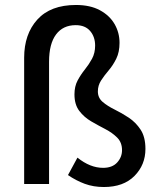

<svg xmlns="http://www.w3.org/2000/svg" viewBox="-20 -739 632 771"><path d="M397 12Q355 12 320 -1Q285 -14 253 -36L291 -106Q342 -65 394 -65Q431 -65 450.5 -86.5Q470 -108 470 -136Q470 -167 450.5 -186.5Q431 -206 403 -220.5Q375 -235 346.5 -251.5Q318 -268 298.5 -293.5Q279 -319 279 -360Q279 -392 291.5 -415.5Q304 -439 320.5 -459.5Q337 -480 349.5 -503Q362 -526 362 -556Q362 -591 342 -614.5Q322 -638 284 -638Q233 -638 205 -600.5Q177 -563 177 -491V0H77V-507Q77 -602 130 -660.5Q183 -719 285 -719Q342 -719 381 -698Q420 -677 440 -642.5Q460 -608 460 -567Q460 -530 447 -503.5Q434 -477 416.5 -456.5Q399 -436 386 -416Q373 -396 373 -372Q373 -346 392.5 -329.5Q412 -313 440.5 -299Q469 -285 497 -266.5Q525 -248 544.5 -218.5Q564 -189 564 -141Q564 -77 520 -32.5Q476 12 397 12Z"/></svg>

Font: Assistant SemiBold
Style: Regular
Weight: 600
Designer: Hebrew By Ben Nathan, Latin by Paul Hunt
Version: Version 3.000